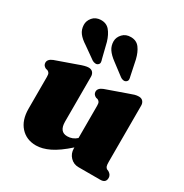

<svg xmlns="http://www.w3.org/2000/svg" viewBox="-171 -861 962 1006"><g transform="rotate(30 310.0 -357.5)"><path d="M56 -135V-327Q56 -343 52 -349.2Q48 -355.5 40.5 -359L30 -361.5Q11.5 -370.5 11.5 -388Q11.5 -409 40.5 -420.5L163.5 -464Q202.5 -479 221.5 -479Q238 -479 246.8 -469Q255.5 -459 255.5 -443.5V-172Q255.5 -110.5 303 -110.5Q335.5 -110.5 359.5 -132.5V-327Q359.5 -343 355.5 -349.2Q351.5 -355.5 344 -359L333.5 -361.5Q315 -370.5 315 -388Q315 -409 344 -420.5L467 -464Q488 -472 500.5 -475.5Q513 -479 525.5 -479Q541.5 -479 550.2 -469Q559 -459 559 -443.5V-104.5Q559 -84.5 562 -76.8Q565 -69 571.5 -65L582 -60.5Q601 -49 601 -30Q601 0 567.5 0H436Q406 0 385.8 -21.2Q365.5 -42.5 365.5 -73V-79Q309.5 -29 266 -8Q222.5 13 185 13Q127 13 91.5 -26.5Q56 -66 56 -135ZM414 -639.5 433 -548.5Q436 -538.5 436 -530.2Q436 -522 428.5 -516Q421.5 -510.5 411.8 -511.8Q402 -513 394 -519L322 -573.5Q293 -595 279 -616Q265 -637 265 -664.5Q265.5 -688.5 284.2 -708.5Q303 -728.5 334.5 -728Q368 -727.5 386.2 -703.2Q404.5 -679 414 -639.5ZM236.5 -643 259 -552.5Q262.5 -543 263 -534.5Q263.5 -526 256.5 -520Q250.5 -514 240.5 -514.8Q230.5 -515.5 222 -520.5L148.5 -572.5Q118 -592 103 -612Q88 -632 87 -659.5Q86 -684 103.5 -705Q121 -726 152.5 -727Q186 -728 205.5 -704.8Q225 -681.5 236.5 -643Z"/></g></svg>

Font: Fraunces 72pt Soft Black
Style: Regular
Weight: 900
Version: Version 1.000;[b76b70a41]